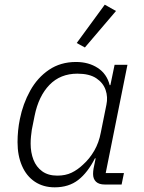

<svg xmlns="http://www.w3.org/2000/svg" viewBox="-20 -789 617 821"><path d="M500 0H428Q403 0 390.5 -12Q378 -24 378 -45Q378 -51 378.5 -56.5Q379 -62 380 -68L389 -112H386Q355 -51 314.5 -19.5Q274 12 214 12Q165 12 129 -12Q93 -36 74 -80Q55 -124 55 -181Q55 -206 57.5 -231Q60 -256 65 -280Q78 -345 109 -401Q140 -457 189.5 -490.5Q239 -524 305 -524Q359 -524 398 -498.5Q437 -473 449 -425H452L470 -512H525L432 -49H510ZM225 -38Q260 -38 286 -50.5Q312 -63 335 -85Q363 -110 383 -144.5Q403 -179 411 -222L435 -341Q442 -374 431.5 -404.5Q421 -435 391.5 -454.5Q362 -474 311 -474Q238 -474 191.5 -426Q145 -378 128 -294L116 -234Q114 -220 112.5 -205.5Q111 -191 111 -175Q111 -137 123 -106Q135 -75 160.5 -56.5Q186 -38 225 -38ZM476 -742 343 -586 308 -605 428 -769Z"/></svg>

Font: IBM Plex Sans Light
Style: Italic
Weight: 300
Italic angle: -11.31°
Designer: Mike Abbink, Paul van der Laan, Pieter van Rosmalen
Foundry: Bold Monday
Version: Version 3.201